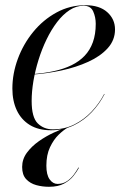

<svg xmlns="http://www.w3.org/2000/svg" viewBox="-20 -490 496 737"><path d="M175.5 10Q127.5 10 94.5 -10.2Q61.5 -30.5 44.5 -66.5Q27.5 -102.5 27.5 -150Q27.5 -207.5 48.5 -264.2Q69.5 -321 107.5 -367.5Q145.5 -414 196.8 -442Q248 -470 308 -470Q362 -470 391.8 -443.2Q421.5 -416.5 421.5 -377Q421.5 -336 393.5 -305Q365.5 -274 318.8 -252.8Q272 -231.5 215.8 -219.5Q159.5 -207.5 102.5 -203.5V-205.5Q148 -208.5 186.2 -216.8Q224.5 -225 254.2 -239.5Q284 -254 304.8 -275.8Q325.5 -297.5 336.5 -328Q347.5 -358.5 347.5 -398.5Q347.5 -424 337.8 -446Q328 -468 301 -468Q272.5 -468 246.8 -451Q221 -434 198.8 -404.8Q176.5 -375.5 158.5 -338.2Q140.5 -301 127.8 -260Q115 -219 108.2 -178.5Q101.5 -138 101.5 -102.5Q101.5 -39.5 124.8 -16.5Q148 6.5 183 6.5Q227.5 6.5 264.8 -12Q302 -30.5 331.2 -61.2Q360.5 -92 380 -129.5L381.5 -129Q362 -91 332.2 -59.5Q302.5 -28 263.2 -9Q224 10 175.5 10ZM168 227Q142.5 227 119 220.5Q95.5 214 80.2 197.5Q65 181 65 151Q65 121 83.2 96.2Q101.5 71.5 129.2 52Q157 32.5 186.5 19Q216 5.5 239 -2L240 0Q224.5 8.5 205.2 27Q186 45.5 172 75Q158 104.5 158 146Q158 181 170.5 198.5Q183 216 201 216Q221 216 236.5 205.8Q252 195.5 263 180.8Q274 166 281 153L283 154Q275.5 168 262.2 185Q249 202 226.2 214.5Q203.5 227 168 227Z"/></svg>

Font: Bodoni Moda 96pt
Style: Italic
Weight: 400
Italic angle: -13°
Version: Version 2.004